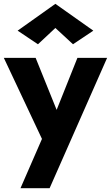

<svg xmlns="http://www.w3.org/2000/svg" viewBox="-29 -762 579 1002"><path d="M530 -460H375L228 -92L306 -91L157 -460H-9L190 -37L78 220H230ZM260 -616 352 -531 458 -602 260 -742 63 -602 169 -531Z"/></svg>

Font: Glinicke Jost Bold
Style: Bold
Weight: 700
Version: Version 3.710